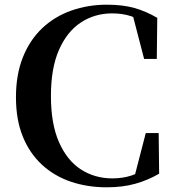

<svg xmlns="http://www.w3.org/2000/svg" viewBox="-20 -779 742 818"><path d="M435 19Q352 19 281.5 -5Q211 -29 158.5 -77.5Q106 -126 77 -197.5Q48 -269 48 -365Q48 -461 77.5 -535Q107 -609 160 -659Q213 -709 284 -734Q355 -759 435 -759Q503 -759 552.5 -745Q602 -731 650 -703L648 -528H594L542 -728L614 -704V-670Q575 -698 538.5 -710Q502 -722 458 -722Q384 -722 325 -683.5Q266 -645 231.5 -567Q197 -489 197 -370Q197 -251 231.5 -173Q266 -95 325 -57Q384 -19 459 -19Q503 -19 541 -31.5Q579 -44 620 -74V-38L550 -15L601 -212H656L658 -39Q610 -11 556 4Q502 19 435 19Z"/></svg>

Font: Noto Serif KR ExtraLight
Style: Bold
Weight: 700
Version: Version 2.002-H1;hotconv 1.1.0;makeotfexe 2.6.0